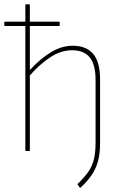

<svg xmlns="http://www.w3.org/2000/svg" viewBox="-29 -703 572 894"><path d="M347 170Q345 173 342 170L333 157Q332 156 332 155Q332 154 333 153Q363 124 381.5 98Q400 72 408 39.5Q416 7 416 -39V-330Q416 -402 389 -435.5Q362 -469 307 -469Q255 -469 206 -437Q157 -405 110 -352V-3Q110 0 106 0H91Q89 0 89 -3V-582H-5Q-9 -582 -9 -585V-598Q-9 -602 -5 -602H89V-680Q89 -683 92 -683H106Q110 -683 110 -680V-602H246Q249 -602 249 -598V-585Q249 -582 246 -582H110V-377Q159 -430 208.5 -460Q258 -490 310 -490Q372 -490 404.5 -452.5Q437 -415 437 -332V-39Q437 10 428 45Q419 80 399.5 109.5Q380 139 347 170Z"/></svg>

Font: Sofia Sans Semi Condensed Thin
Style: Regular
Weight: 250
Version: Version 4.100